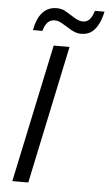

<svg xmlns="http://www.w3.org/2000/svg" viewBox="-61 -950 559 989"><g transform="rotate(5 219.0 -455.5)"><path d="M192.9 -713.9H274.9L124 0H41.5ZM191.9 -907.2Q211.9 -907.2 229 -900.4Q242.7 -894 280.8 -869.6Q310.1 -850.6 331.1 -850.6Q351.6 -850.6 365.5 -864.7Q379.4 -878.9 388.7 -910.6H438.5Q423.3 -840.3 390.6 -810.1Q366.7 -786.6 327.6 -786.6Q310.1 -786.6 292.7 -793.7Q275.4 -800.8 255.9 -814L241.2 -822.8Q222.2 -834.5 211.4 -839.1Q200.7 -843.8 186.5 -843.8Q165.5 -843.8 151.4 -829.6Q137.2 -815.4 128.4 -784.2H79.6Q90.3 -844.2 118.7 -875.7Q147 -907.2 191.9 -907.2Z"/></g></svg>

Font: Viking Open Sans
Style: Italic
Weight: 400
Italic angle: -12°
Foundry: Ascender Corporation
Version: Version 2.000